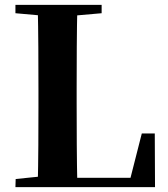

<svg xmlns="http://www.w3.org/2000/svg" viewBox="-20 -764 687 784"><path d="M43 0 44 -33 200 -49H216L215 0ZM134 0Q136 -86 136.5 -170Q137 -254 137 -325V-394Q137 -483 136.5 -570Q136 -657 134 -744H296Q294 -658 293.5 -571.5Q293 -485 293 -405V-342Q293 -260 293.5 -173.5Q294 -87 296 0ZM215 0 216 -38H582L504 -3L559 -219H612L613 0ZM43 -710V-744H395V-710L236 -696H200Z"/></svg>

Font: Noto Serif JP ExtraLight ExtraBold
Style: Regular
Weight: 800
Version: Version 2.003-H1;hotconv 1.1.1;makeotfexe 2.6.0